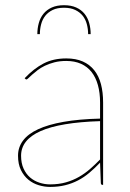

<svg xmlns="http://www.w3.org/2000/svg" viewBox="-20 -728 513 756"><path d="M51 0ZM384 0Q377 0 377 -8L374 -87.5Q353 -65.5 332 -47.8Q311 -30 287.5 -17.8Q264 -5.5 237 1.2Q210 8 177 8Q155 8 132.5 1.2Q110 -5.5 92 -20.2Q74 -35 62.5 -58.2Q51 -81.5 51 -115Q51 -148 70.5 -174.2Q90 -200.5 129.8 -219Q169.5 -237.5 230.2 -248.2Q291 -259 374 -261V-324Q374 -362.5 365.5 -393Q357 -423.5 340.5 -444.5Q324 -465.5 299 -476.8Q274 -488 241 -488Q215 -488 194 -482.5Q173 -477 156.5 -469Q140 -461 127.8 -451.5Q115.5 -442 106.5 -434Q97.5 -426 92 -420.5Q86.5 -415 84 -415Q82 -415 79 -418L77 -420Q113 -458 151.5 -478Q190 -498 241 -498Q278.5 -498 305.8 -486Q333 -474 351 -451.5Q369 -429 377.5 -396.8Q386 -364.5 386 -324V0ZM177 -2Q211.5 -2 239.5 -10Q267.5 -18 291 -31.5Q314.5 -45 334.8 -62.8Q355 -80.5 374 -100V-251Q216.5 -246 139.8 -211.8Q63 -177.5 63 -115Q63 -85.5 72.8 -64.2Q82.5 -43 98.5 -29.2Q114.5 -15.5 135 -8.8Q155.5 -2 177 -2ZM232 -707.5Q260 -707.5 280 -698.5Q300 -689.5 312.8 -673.8Q325.5 -658 331.2 -637.2Q337 -616.5 337 -593.5H327Q327 -613.5 322 -632.5Q317 -651.5 305.8 -665.8Q294.5 -680 276.2 -688.8Q258 -697.5 232 -697.5Q205.5 -697.5 187.5 -688.8Q169.5 -680 158.2 -665.8Q147 -651.5 142 -632.5Q137 -613.5 137 -593.5H127Q127 -616.5 132.8 -637.2Q138.5 -658 151.2 -673.8Q164 -689.5 184 -698.5Q204 -707.5 232 -707.5Z"/></svg>

Font: Lato Hairline
Style: Regular
Weight: 100
Designer: Lukasz Dziedzic
Foundry: tyPoland Lukasz Dziedzic
Version: Version 2.007; 2014-02-27